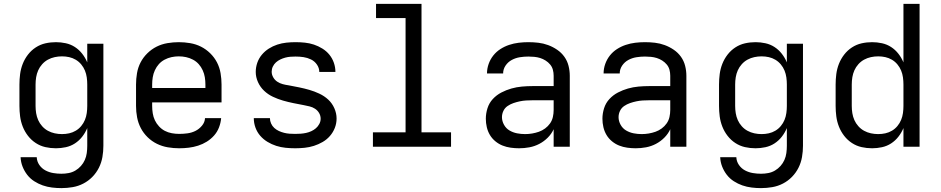

<svg xmlns="http://www.w3.org/2000/svg" viewBox="-20 -755 4840 988"><path d="M296 213Q272 213 247.5 210Q223 207 200 199Q177 191 156 177.5Q135 164 120 144.5Q105 125 96 102Q87 79 86 54H169Q170 76 182.5 94Q195 112 214 122Q233 132 254 135.5Q275 139 296 139Q315 139 333.5 135.5Q352 132 368 122.5Q384 113 396.5 99Q409 85 416.5 68Q424 51 426.5 32.5Q429 14 429 -5V-96Q419 -72 403 -51.5Q387 -31 365.5 -17Q344 -3 318.5 2.5Q293 8 268 8Q240 8 213.5 2Q187 -4 164 -19Q141 -34 124 -56Q107 -78 97 -103.5Q87 -129 83.5 -156Q80 -183 80 -210V-320Q80 -347 83.5 -374Q87 -401 97 -426.5Q107 -452 124 -474Q141 -496 164 -511Q187 -526 213.5 -532Q240 -538 268 -538Q293 -538 318.5 -532.5Q344 -527 365.5 -513Q387 -499 403 -478.5Q419 -458 429 -434V-530H512V-5Q512 24 507 53Q502 82 489 108Q476 134 455.5 155Q435 176 409 189.5Q383 203 354 208Q325 213 296 213ZM299 -65Q318 -65 336 -69Q354 -73 370 -82.5Q386 -92 398 -106.5Q410 -121 417 -138Q424 -155 426.5 -173.5Q429 -192 429 -210V-320Q429 -338 426.5 -356.5Q424 -375 417 -392Q410 -409 398 -423.5Q386 -438 370 -447.5Q354 -457 336 -461Q318 -465 299 -465Q280 -465 261.5 -461Q243 -457 226.5 -448Q210 -439 197 -424.5Q184 -410 176.5 -393Q169 -376 166 -357.5Q163 -339 163 -320V-210Q163 -191 166 -172.5Q169 -154 176.5 -137Q184 -120 197 -105.5Q210 -91 226.5 -82Q243 -73 261.5 -69Q280 -65 299 -65Z M902 8Q873 8 843.5 3Q814 -2 787.5 -15Q761 -28 739.5 -49Q718 -70 704.5 -96Q691 -122 685.5 -151Q680 -180 680 -210V-320Q680 -349 685 -378.5Q690 -408 703.5 -434Q717 -460 738.5 -481Q760 -502 786 -515Q812 -528 841.5 -533Q871 -538 900 -538Q929 -538 958.5 -533Q988 -528 1014 -515Q1040 -502 1061.5 -481Q1083 -460 1096.5 -434Q1110 -408 1115 -378.5Q1120 -349 1120 -320V-228H763V-210Q763 -191 766 -172Q769 -153 777 -136Q785 -119 798.5 -104.5Q812 -90 828.5 -81.5Q845 -73 864 -69.5Q883 -66 902 -66Q924 -66 945.5 -69Q967 -72 986 -81.5Q1005 -91 1019.5 -108.5Q1034 -126 1035 -147H1118Q1116 -123 1107 -99.5Q1098 -76 1081.5 -57.5Q1065 -39 1044 -26Q1023 -13 999.5 -5.5Q976 2 951.5 5Q927 8 902 8ZM1037 -302V-320Q1037 -339 1034 -357.5Q1031 -376 1023 -393.5Q1015 -411 1002.5 -425Q990 -439 973 -448Q956 -457 937.5 -461Q919 -465 900 -465Q881 -465 862.5 -461Q844 -457 827 -448Q810 -439 797.5 -425Q785 -411 777 -393.5Q769 -376 766 -357.5Q763 -339 763 -320V-302Z M1499 8Q1474 8 1449.5 5.5Q1425 3 1401.5 -4.5Q1378 -12 1356.5 -25Q1335 -38 1319 -56.5Q1303 -75 1294.5 -98.5Q1286 -122 1286 -147Q1286 -147 1286 -147Q1286 -147 1286 -147H1369Q1369 -133 1375 -119.5Q1381 -106 1391.5 -96.5Q1402 -87 1415 -81Q1428 -75 1442 -71.5Q1456 -68 1470 -67Q1484 -66 1499 -66Q1513 -66 1527 -67Q1541 -68 1555 -71Q1569 -74 1582 -80Q1595 -86 1605.5 -95Q1616 -104 1623 -117Q1630 -130 1630 -144Q1630 -160 1622 -173.5Q1614 -187 1601 -195.5Q1588 -204 1573 -207.5Q1558 -211 1543 -214Q1516 -219 1489 -224.5Q1462 -230 1436 -237.5Q1410 -245 1384.5 -257Q1359 -269 1339 -288Q1319 -307 1307.5 -332.5Q1296 -358 1296 -385Q1296 -409 1304 -432Q1312 -455 1327.5 -473.5Q1343 -492 1363.5 -505Q1384 -518 1407 -525.5Q1430 -533 1453.5 -535.5Q1477 -538 1501 -538Q1525 -538 1549 -535.5Q1573 -533 1595.5 -525.5Q1618 -518 1639 -505Q1660 -492 1675 -473.5Q1690 -455 1698 -432Q1706 -409 1706 -385Q1706 -385 1706 -385Q1706 -385 1706 -385H1623Q1623 -405 1611 -422.5Q1599 -440 1580.5 -449Q1562 -458 1542 -461Q1522 -464 1501 -464Q1488 -464 1474.5 -463Q1461 -462 1448 -458.5Q1435 -455 1422.5 -449Q1410 -443 1400 -434Q1390 -425 1384 -412.5Q1378 -400 1378 -386Q1378 -371 1386 -357Q1394 -343 1407 -334.5Q1420 -326 1435 -322Q1450 -318 1465 -316Q1492 -311 1519 -305.5Q1546 -300 1572 -292.5Q1598 -285 1623.5 -273Q1649 -261 1669 -242.5Q1689 -224 1700.5 -198Q1712 -172 1712 -145Q1712 -120 1703 -97Q1694 -74 1678 -55.5Q1662 -37 1640.5 -24.5Q1619 -12 1595.5 -4.5Q1572 3 1547.5 5.5Q1523 8 1499 8Z M1899 0V-74H2067V-662H1915V-735H2149V-74H2301V0Z M2651 8Q2630 8 2608 5Q2586 2 2566 -6Q2546 -14 2529 -28Q2512 -42 2501 -60.5Q2490 -79 2485 -100.5Q2480 -122 2480 -144Q2480 -171 2488.5 -198Q2497 -225 2516 -245.5Q2535 -266 2560 -279Q2585 -292 2611.5 -299.5Q2638 -307 2665.5 -309.5Q2693 -312 2721 -312H2829V-365Q2829 -381 2825 -396Q2821 -411 2811 -423Q2801 -435 2787.5 -443.5Q2774 -452 2759.5 -456.5Q2745 -461 2729.5 -462.5Q2714 -464 2699 -464Q2677 -464 2655 -460.5Q2633 -457 2613.5 -446.5Q2594 -436 2581.5 -417.5Q2569 -399 2569 -377Q2569 -377 2569 -377Q2569 -377 2569 -377H2486Q2486 -377 2486 -377Q2486 -377 2486 -377Q2486 -402 2494.5 -426Q2503 -450 2518.5 -469.5Q2534 -489 2555 -502.5Q2576 -516 2600 -524Q2624 -532 2649 -535Q2674 -538 2699 -538Q2725 -538 2750.5 -535Q2776 -532 2800.5 -523Q2825 -514 2847 -499Q2869 -484 2884 -463Q2899 -442 2905.5 -416.5Q2912 -391 2912 -365V0H2829V-90Q2818 -66 2798.5 -46.5Q2779 -27 2755 -14.5Q2731 -2 2704.5 3Q2678 8 2651 8ZM2682 -65Q2700 -65 2718 -68Q2736 -71 2753 -77Q2770 -83 2785 -94Q2800 -105 2810.5 -120Q2821 -135 2825 -153Q2829 -171 2829 -189V-239H2721Q2704 -239 2687.5 -238Q2671 -237 2654.5 -233.5Q2638 -230 2622 -224.5Q2606 -219 2592 -209.5Q2578 -200 2570.5 -184.5Q2563 -169 2563 -152Q2563 -132 2573.5 -113Q2584 -94 2602 -83.5Q2620 -73 2640.5 -69Q2661 -65 2682 -65Z M3251 8Q3230 8 3208 5Q3186 2 3166 -6Q3146 -14 3129 -28Q3112 -42 3101 -60.5Q3090 -79 3085 -100.5Q3080 -122 3080 -144Q3080 -171 3088.5 -198Q3097 -225 3116 -245.5Q3135 -266 3160 -279Q3185 -292 3211.5 -299.5Q3238 -307 3265.5 -309.5Q3293 -312 3321 -312H3429V-365Q3429 -381 3425 -396Q3421 -411 3411 -423Q3401 -435 3387.5 -443.5Q3374 -452 3359.5 -456.5Q3345 -461 3329.5 -462.5Q3314 -464 3299 -464Q3277 -464 3255 -460.5Q3233 -457 3213.5 -446.5Q3194 -436 3181.5 -417.5Q3169 -399 3169 -377Q3169 -377 3169 -377Q3169 -377 3169 -377H3086Q3086 -377 3086 -377Q3086 -377 3086 -377Q3086 -402 3094.5 -426Q3103 -450 3118.5 -469.5Q3134 -489 3155 -502.5Q3176 -516 3200 -524Q3224 -532 3249 -535Q3274 -538 3299 -538Q3325 -538 3350.5 -535Q3376 -532 3400.5 -523Q3425 -514 3447 -499Q3469 -484 3484 -463Q3499 -442 3505.5 -416.5Q3512 -391 3512 -365V0H3429V-90Q3418 -66 3398.5 -46.5Q3379 -27 3355 -14.5Q3331 -2 3304.5 3Q3278 8 3251 8ZM3282 -65Q3300 -65 3318 -68Q3336 -71 3353 -77Q3370 -83 3385 -94Q3400 -105 3410.5 -120Q3421 -135 3425 -153Q3429 -171 3429 -189V-239H3321Q3304 -239 3287.5 -238Q3271 -237 3254.5 -233.5Q3238 -230 3222 -224.5Q3206 -219 3192 -209.5Q3178 -200 3170.5 -184.5Q3163 -169 3163 -152Q3163 -132 3173.5 -113Q3184 -94 3202 -83.5Q3220 -73 3240.5 -69Q3261 -65 3282 -65Z M3896 213Q3872 213 3847.5 210Q3823 207 3800 199Q3777 191 3756 177.5Q3735 164 3720 144.5Q3705 125 3696 102Q3687 79 3686 54H3769Q3770 76 3782.5 94Q3795 112 3814 122Q3833 132 3854 135.5Q3875 139 3896 139Q3915 139 3933.5 135.5Q3952 132 3968 122.5Q3984 113 3996.5 99Q4009 85 4016.5 68Q4024 51 4026.5 32.5Q4029 14 4029 -5V-96Q4019 -72 4003 -51.5Q3987 -31 3965.5 -17Q3944 -3 3918.5 2.5Q3893 8 3868 8Q3840 8 3813.5 2Q3787 -4 3764 -19Q3741 -34 3724 -56Q3707 -78 3697 -103.5Q3687 -129 3683.5 -156Q3680 -183 3680 -210V-320Q3680 -347 3683.5 -374Q3687 -401 3697 -426.5Q3707 -452 3724 -474Q3741 -496 3764 -511Q3787 -526 3813.5 -532Q3840 -538 3868 -538Q3893 -538 3918.5 -532.5Q3944 -527 3965.5 -513Q3987 -499 4003 -478.5Q4019 -458 4029 -434V-530H4112V-5Q4112 24 4107 53Q4102 82 4089 108Q4076 134 4055.5 155Q4035 176 4009 189.5Q3983 203 3954 208Q3925 213 3896 213ZM3899 -65Q3918 -65 3936 -69Q3954 -73 3970 -82.5Q3986 -92 3998 -106.5Q4010 -121 4017 -138Q4024 -155 4026.5 -173.5Q4029 -192 4029 -210V-320Q4029 -338 4026.5 -356.5Q4024 -375 4017 -392Q4010 -409 3998 -423.5Q3986 -438 3970 -447.5Q3954 -457 3936 -461Q3918 -465 3899 -465Q3880 -465 3861.5 -461Q3843 -457 3826.5 -448Q3810 -439 3797 -424.5Q3784 -410 3776.5 -393Q3769 -376 3766 -357.5Q3763 -339 3763 -320V-210Q3763 -191 3766 -172.5Q3769 -154 3776.5 -137Q3784 -120 3797 -105.5Q3810 -91 3826.5 -82Q3843 -73 3861.5 -69Q3880 -65 3899 -65Z M4468 8Q4440 8 4413.5 2Q4387 -4 4364 -19Q4341 -34 4324 -56Q4307 -78 4297 -103.5Q4287 -129 4283.5 -156Q4280 -183 4280 -210V-320Q4280 -347 4283.5 -374Q4287 -401 4297 -426.5Q4307 -452 4324 -474Q4341 -496 4364 -511Q4387 -526 4413.5 -532Q4440 -538 4468 -538Q4493 -538 4518.5 -532.5Q4544 -527 4565.5 -513Q4587 -499 4603 -478.5Q4619 -458 4629 -434V-735H4712V0H4629V-96Q4619 -72 4603 -51.5Q4587 -31 4565.5 -17Q4544 -3 4518.5 2.5Q4493 8 4468 8ZM4499 -65Q4518 -65 4536 -69Q4554 -73 4570 -82.5Q4586 -92 4598 -106.5Q4610 -121 4617 -138Q4624 -155 4626.5 -173.5Q4629 -192 4629 -210V-320Q4629 -338 4626.5 -356.5Q4624 -375 4617 -392Q4610 -409 4598 -423.5Q4586 -438 4570 -447.5Q4554 -457 4536 -461Q4518 -465 4499 -465Q4480 -465 4461.5 -461Q4443 -457 4426.5 -448Q4410 -439 4397 -424.5Q4384 -410 4376.5 -393Q4369 -376 4366 -357.5Q4363 -339 4363 -320V-210Q4363 -191 4366 -172.5Q4369 -154 4376.5 -137Q4384 -120 4397 -105.5Q4410 -91 4426.5 -82Q4443 -73 4461.5 -69Q4480 -65 4499 -65Z"/></svg>

Font: Iosevka Curly Extended
Style: Regular
Weight: 400
Width: 7
Monospace: yes
Designer: Belleve Invis
Foundry: Belleve Invis
Version: Version 11.1.0; ttfautohint (v1.8.3)